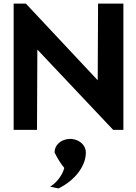

<svg xmlns="http://www.w3.org/2000/svg" viewBox="-20 -723 759 1069"><path d="M610 0H667V-703H526L524 -276L124 -703H56V0H186L188 -447ZM458 126C458 87 425 56 382 51C375 50 368 50 361 51C317 55 283 86 284 126C300 160 321 192 338 212C325 263 282 304 259 316C275 320 291 323 306 326C396 282 458 203 458 126Z"/></svg>

Font: Bluebird
Style: Ext
Weight: 400
Designer: Jasper
Foundry: Cannot Into Space Fonts
Version: Version 0.98